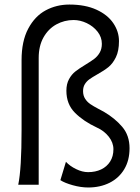

<svg xmlns="http://www.w3.org/2000/svg" viewBox="-20 -811 615 843"><path d="M366.7 -55.2Q398.9 -55.2 424.1 -67.1Q449.2 -79.1 463.6 -101.8Q478 -124.5 478 -155.8Q478 -185.1 457.3 -211.2Q436.5 -237.3 404.3 -251.5Q346.7 -278.3 309.1 -315.9Q271.5 -353.5 271.5 -412.6Q271.5 -442.4 283 -463.4Q294.4 -484.4 311 -497.3Q327.6 -510.3 355 -526.9Q379.9 -542 394 -552.7Q408.2 -563.5 417.7 -579.8Q427.2 -596.2 427.2 -618.7Q427.2 -647.9 408.4 -671.9Q389.6 -695.8 360.8 -709.5Q332 -723.1 303.2 -723.1Q262.7 -723.1 227.5 -703.9Q192.4 -684.6 171.1 -647Q149.9 -609.4 149.9 -556.6V0H60.1Q74.7 -69.8 74.7 -241.2V-546.9Q74.7 -630.4 104 -685.3Q133.3 -740.2 180.7 -765.6Q228 -791 284.7 -791Q354 -791 403.3 -768.6Q452.6 -746.1 477.5 -709.2Q502.4 -672.4 502.4 -630.4Q502.4 -587.4 488.8 -559.6Q475.1 -531.7 456.1 -516.4Q437 -501 406.2 -483.9Q384.8 -471.7 372.8 -463.1Q360.8 -454.6 352.8 -441.9Q344.7 -429.2 344.7 -411.1Q344.7 -391.1 354 -377Q363.3 -362.8 376.7 -353.8Q390.1 -344.7 413.1 -332.5Q428.7 -324.7 436 -320.3Q484.4 -292 516.6 -254.2Q548.8 -216.3 548.8 -160.2Q548.8 -106.9 525.6 -68.1Q502.4 -29.3 461.2 -8.5Q419.9 12.2 367.2 12.2Q335 12.2 299.3 2.2Q263.7 -7.8 245.1 -20L269.5 -100.6Q286.6 -82 314 -68.6Q341.3 -55.2 366.7 -55.2Z"/></svg>

Font: Lesson One Light
Style: Regular
Weight: 300
Designer: But Ko, Victor Gaultney, Annie Olsen, Julie Remington, Don Collingsworth, Eric Hays, Becca Hirsbrunner
Version: Version 1.100